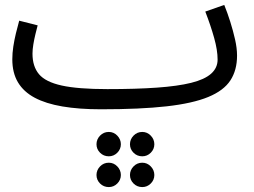

<svg xmlns="http://www.w3.org/2000/svg" viewBox="-20 -423 1033 780"><path d="M390 21 416 -61Q533 -61 617.5 -67Q702 -73 756.5 -86.5Q811 -100 837.5 -123.5Q864 -147 864 -181Q864 -219 850 -269Q836 -319 814 -376L891 -403Q904 -371 915.5 -334.5Q927 -298 935 -262.5Q943 -227 943 -197Q943 -138 916 -96.5Q889 -55 826 -29Q763 -3 656.5 9Q550 21 390 21ZM390 21Q301 21 233.5 9.5Q166 -2 121 -26Q76 -50 53 -88.5Q30 -127 30 -182Q30 -207 34 -233.5Q38 -260 44.5 -287Q51 -314 58 -339L133 -320Q129 -305 124 -284.5Q119 -264 115.5 -243Q112 -222 112 -205Q112 -153 138.5 -121.5Q165 -90 231 -75.5Q297 -61 416 -61L436 -11ZM558 337Q537 337 522.5 322.5Q508 308 508 288Q508 268 522.5 253Q537 238 558 238Q578 238 592.5 253Q607 268 607 288Q607 308 592.5 322.5Q578 337 558 337ZM422 337Q401 337 386.5 322.5Q372 308 372 288Q372 268 386.5 253Q401 238 422 238Q442 238 456.5 253Q471 268 471 288Q471 308 456.5 322.5Q442 337 422 337ZM558 212Q537 212 522.5 197.5Q508 183 508 163Q508 143 522.5 128Q537 113 558 113Q578 113 592.5 128Q607 143 607 163Q607 183 592.5 197.5Q578 212 558 212ZM422 212Q401 212 386.5 197.5Q372 183 372 163Q372 143 386.5 128Q401 113 422 113Q442 113 456.5 128Q471 143 471 163Q471 183 456.5 197.5Q442 212 422 212Z"/></svg>

Font: Farlight84_Sys_V01
Style: Regular
Weight: 400
Designer: Ryoko NISHIZUKA  (kana, bopomofo & ideographs); Paul D. Hunt (Latin, Greek & Cyrillic); Sandoll Communications , Soo-you
Foundry: Adobe
Version: Version 2.004;October 29, 2024;FontCreator 14.0.0.2814 64-bi